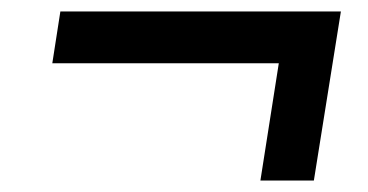

<svg xmlns="http://www.w3.org/2000/svg" viewBox="-20 -453 640 334"><path d="M433 -139 465 -343H71L85 -433H573L526 -139Z"/></svg>

Font: Nunito Sans 7pt
Style: Bold Italic
Weight: 700
Italic angle: -9°
Version: Version 3.101;gftools[0.9.27]